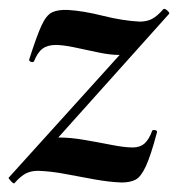

<svg xmlns="http://www.w3.org/2000/svg" viewBox="-32 -417 412 444"><path d="M1 7Q-1 8 -7 1.5Q-13 -5 -12 -6L308 -360L302 -349Q289 -314 276.5 -302Q264 -290 243 -290Q222 -290 194 -296Q166 -302 140 -307.5Q114 -313 97 -313Q78 -313 66.5 -304.5Q55 -296 47 -276Q45 -272 39.5 -274Q34 -276 36 -281Q53 -334 64 -358Q75 -382 88.5 -388.5Q102 -395 125 -394Q160 -392 206 -380.5Q252 -369 291 -367Q307 -367 319 -373Q331 -379 346 -396Q349 -398 355 -392.5Q361 -387 359 -385L40 -29L35 -39Q49 -73 66.5 -86Q84 -99 105 -99Q131 -99 163 -93.5Q195 -88 225.5 -82Q256 -76 275 -76Q292 -76 302.5 -85.5Q313 -95 320 -115Q322 -117 327 -116Q332 -115 331 -111Q317 -58 305.5 -33Q294 -8 281.5 -1.5Q269 5 249 5Q221 4 187.5 -2Q154 -8 120 -14.5Q86 -21 56 -22Q40 -22 28 -16Q16 -10 1 7Z"/></svg>

Font: Cormorant
Style: Bold Italic
Weight: 700
Italic angle: -10°
Designer: Christian Thalmann (Catharsis Fonts)
Foundry: Catharsis Fonts
Version: Version 4.000